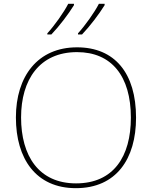

<svg xmlns="http://www.w3.org/2000/svg" viewBox="-20 -1065 794 1002"><path d="M526 -1038V-1045H496C473 -1000 423 -930 387 -891V-885H408C450 -929 497 -991 526 -1038ZM366 -1038V-1045H336C313 -1000 263 -930 227 -891V-885H248C290 -929 337 -991 366 -1038ZM690 -451C690 -683 579 -818 382 -818C177 -818 63 -667 63 -452C63 -236 168 -83 376 -83C587 -83 690 -236 690 -451ZM90 -452C90 -649 186 -793 382 -793C562 -793 663 -668 663 -451C663 -249 573 -108 377 -108C182 -108 90 -252 90 -452Z"/></svg>

Font: Noto Sans Telugu UI Thin
Style: Regular
Weight: 100
Designer: Jelle Bosma - Monotype Design Team
Foundry: Monotype Imaging Inc.
Version: Version 2.005